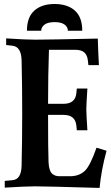

<svg xmlns="http://www.w3.org/2000/svg" viewBox="-20 -923 545 946"><path d="M293.5 -356.9H216.8Q216.8 -185.5 219.2 -123.5Q220.2 -101.1 225.3 -86.4Q230.5 -71.8 239 -65.4Q247.6 -59.1 255.6 -56.9Q263.7 -54.7 274.4 -54.7H325.2Q371.1 -54.7 399.4 -82.5Q424.8 -107.9 455.6 -195.3L504.9 -180.2Q478.5 -83 470.7 2.9Q202.1 -4.9 153.3 -4.9Q106.9 -4.9 3.4 1.5V-31.7L41.5 -35.2H41Q85 -38.6 86.4 -106.9Q89.4 -231 89.4 -366.2Q89.4 -501.5 86.4 -625.5Q85 -692.9 41 -697.8L10.3 -701.2V-733.9Q105.5 -727.5 153.3 -727.5Q208 -727.5 461.9 -732.9Q463.4 -673.8 467.3 -602.1H415.5L413.1 -624Q410.2 -651.4 395.3 -664.6Q380.4 -677.7 350.6 -677.7H221.2Q216.8 -550.3 216.8 -411.6H293.5Q351.6 -411.6 356.4 -465.3L358.4 -486.8H410.6Q405.3 -407.2 405.3 -384.3Q405.3 -360.8 410.6 -281.2H358.4L356.4 -302.7Q351.6 -356.9 293.5 -356.9ZM183.1 -771.5H112.8Q112.8 -838.4 149.2 -870.8Q185.5 -903.3 249 -903.3Q312.5 -903.3 348.9 -870.8Q385.3 -838.4 385.3 -771.5H314.5Q314.5 -789.1 298.6 -801.5Q282.7 -814 249 -814Q215.3 -814 199.2 -801.5Q183.1 -789.1 183.1 -771.5Z"/></svg>

Font: Flanker
Style: Bold
Weight: 700
Designer: Flanker
Foundry: Flanker
Version: Version 2.021